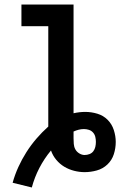

<svg xmlns="http://www.w3.org/2000/svg" viewBox="-20 -755 540 851"><path d="M121 76 36 55Q46 19 61.5 -15Q77 -49 97 -80.5Q117 -112 141.5 -140.5Q166 -169 194 -194V-639H75V-735H306V-253Q319 -256 332 -257.5Q345 -259 358 -259Q385 -259 411.5 -251Q438 -243 457 -224Q476 -205 484.5 -178.5Q493 -152 493 -126Q493 -98 484.5 -71.5Q476 -45 456 -26Q436 -7 409 0.5Q382 8 355 8Q332 8 308.5 2Q285 -4 265 -16Q245 -28 229.5 -46.5Q214 -65 206 -88Q176 -52 154.5 -10.5Q133 31 121 76ZM355 -68Q366 -68 376.5 -72Q387 -76 393.5 -84.5Q400 -93 402.5 -104Q405 -115 405 -126Q405 -137 402.5 -148Q400 -159 392.5 -167.5Q385 -176 374 -179.5Q363 -183 352 -183Q340 -183 328.5 -180Q317 -177 306 -172Q306 -164 306 -157Q306 -150 306 -142Q306 -130 307 -117Q308 -104 314 -93Q320 -82 331.5 -75Q343 -68 355 -68Z"/></svg>

Font: Iosevka SS04
Style: Bold
Weight: 700
Monospace: yes
Designer: Belleve Invis
Foundry: Belleve Invis
Version: Version 19.0.0; ttfautohint (v1.8.4)